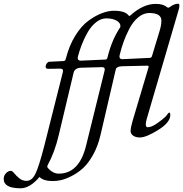

<svg xmlns="http://www.w3.org/2000/svg" viewBox="-210 -727 987 1035"><path d="M438 -580Q439 -581 439 -587Q439 -604 418 -616Q397 -628 361 -628Q332 -627 306 -605.5Q280 -584 261.5 -551Q243 -518 230.5 -485.5Q218 -453 210 -422Q209 -419 209 -414Q209 -400 225 -400L359 -406Q367 -406 370 -419Q392 -511 438 -580ZM228 -362Q194 -361 187 -336L107 0Q85 94 47 163Q43 171 47 177Q74 209 107 209Q217 209 254 58Q351 -332 354 -347Q358 -365 340 -365ZM453 -370Q434 -370 425 -365Q416 -360 416 -358.5Q416 -357 412 -344L332 0Q318 61 291.5 108Q265 155 236.5 180.5Q208 206 175 222.5Q142 239 118.5 244Q95 249 75 249Q24 249 3 227Q-49 288 -99 288Q-190 288 -190 238Q-190 220 -178 207Q-166 194 -151 194Q-144 194 -133 207.5Q-122 221 -105.5 234.5Q-89 248 -67 248Q-37 248 -18 207.5Q1 167 29 58Q126 -324 129 -339Q133 -357 115 -357L49 -356Q36 -356 36 -368Q36 -377 42 -385Q48 -393 55 -394L134 -398Q142 -398 145 -411Q163 -482 196 -535Q229 -588 267 -615.5Q305 -643 339.5 -656Q374 -669 405 -669Q463 -669 482 -645Q487 -638 493 -644Q562 -706 629 -706Q670 -706 689 -689Q697 -683 704 -688Q729 -707 750 -707Q757 -707 757 -697Q757 -686 753 -674L581 -86Q576 -68 576 -57Q576 -41 586 -41Q607 -41 637.5 -62.5Q668 -84 683 -99Q685 -101 688.5 -105.5Q692 -110 694 -113Q696 -116 698.5 -118Q701 -120 703 -120Q708 -120 708 -107Q708 -67 643 -26.5Q578 14 544 14Q521 14 507.5 4Q494 -6 494 -21Q494 -38 505 -76L591 -365Q593 -373 584 -373ZM597 -415Q607 -415 610 -427L650 -559Q660 -591 660 -616Q660 -657 593 -657Q562 -656 534.5 -633Q507 -610 487.5 -572.5Q468 -535 456 -501Q444 -467 435 -430Q434 -427 434 -422Q434 -408 450 -408Z"/></svg>

Font: EB Garamond 12
Style: Italic
Weight: 400
Italic angle: -17°
Version: Version 0.016; ttfautohint (v1.8.4)